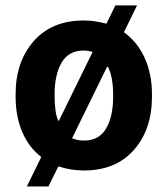

<svg xmlns="http://www.w3.org/2000/svg" viewBox="-20 -613 615 702"><path d="M37.1 -269Q37.1 -387.2 103.3 -462.6Q169.4 -538.1 286.1 -538.1Q308.1 -538.1 328.6 -534.9Q349.1 -531.7 369.1 -526.4L401.9 -593.3H481L433.1 -495.1Q482.4 -460 509 -401.1Q535.6 -342.3 535.6 -269V-258.8Q535.6 -139.6 469.5 -64.7Q403.3 10.3 287.1 10.3Q261.2 10.3 237.8 6.3Q214.4 2.4 193.4 -4.9L157.2 68.8H78.1L130.9 -39.1Q85 -74.2 61 -131.1Q37.1 -188 37.1 -258.8ZM393.6 -269Q393.6 -299.3 388.7 -325.4Q383.8 -351.6 374.5 -369.1H371.6L243.7 -107.9Q252.4 -103.5 263.4 -101.3Q274.4 -99.1 287.1 -99.1Q342.3 -99.1 367.9 -143.1Q393.6 -187 393.6 -258.8ZM179.7 -258.8Q179.7 -231.9 182.9 -209.5Q186 -187 192.9 -171.9L195.3 -171.4L318.8 -423.3Q311 -425.3 302.7 -426.8Q294.4 -428.2 286.1 -428.2Q230.5 -428.2 205.1 -383.8Q179.7 -339.4 179.7 -269Z"/></svg>

Font: Roboto Avanza Slab
Style: Bold
Weight: 700
Designer: Google
Version: Version 1.100263; 2013; ttfautohint (v0.94.20-1c74) -l 8 -r 